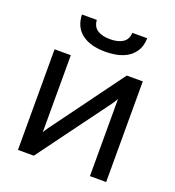

<svg xmlns="http://www.w3.org/2000/svg" viewBox="-133 -839 862 945"><g transform="rotate(20 298.0 -367.0)"><path d="M67 0V-527H152V-123Q159 -137 171 -153.5Q183 -170 190 -179L445 -527H529V0H444V-404Q436 -389 426.5 -376Q417 -363 409 -352L150 0ZM305 -601Q226 -601 181.5 -635Q137 -669 135 -734H213Q215 -699 239.5 -683Q264 -667 306 -667Q348 -667 372.5 -683Q397 -699 399 -734H477Q476 -691 455 -661Q434 -631 396 -616Q358 -601 305 -601Z"/></g></svg>

Font: Onest
Style: Regular
Weight: 400
Designer: Dmitri Voloshin, Andrey Kudryavtsev
Foundry: Dmitri Voloshin, Andrey Kudryavtsev
Version: Version 1.000;gftools[0.9.33]